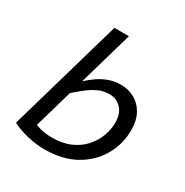

<svg xmlns="http://www.w3.org/2000/svg" viewBox="-166 -843 945 983"><g transform="rotate(30 307.0 -351.0)"><path d="M315.6 -710 124.3 -44.8 65.5 -37.4H36.3L230 -710ZM102.9 -98.4Q127.3 -81.7 160.4 -72.5Q193.4 -63.4 233.8 -63.4Q295.8 -63.4 341.3 -83.6Q386.9 -103.8 416.9 -137.5Q447 -171.1 461.9 -211.5Q476.8 -251.8 476.8 -291.4Q476.8 -344.3 449.1 -373.9Q421.5 -403.5 378.6 -403.5Q358 -403.5 337.5 -398.1Q317 -392.7 292.6 -378.7Q268.2 -364.6 235.7 -337.9Q203.3 -311.1 158.6 -268.3L183.8 -351.3Q249.7 -420.2 300.8 -447.5Q351.8 -474.8 404.4 -474.8Q450.3 -474.8 487.1 -454.3Q523.9 -433.8 545.3 -394.6Q566.7 -355.3 566.7 -300Q566.7 -216.1 525.9 -145.7Q485.1 -75.4 410.2 -33.7Q335.3 8 231.3 8Q182.7 8 130.3 -4Q77.8 -15.9 36.3 -37.4Z"/></g></svg>

Font: Intel One Mono Light
Style: Italic
Weight: 300
Italic angle: -16°
Monospace: yes
Designer: Fred Shallcrass
Foundry: Frere-Jones Type LLC
Version: Version 1.004